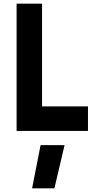

<svg xmlns="http://www.w3.org/2000/svg" viewBox="-20 -710 527 1041"><path d="M457 0H70V-690H208V-133H457ZM154 311 200 77H330L275 311Z"/></svg>

Font: TitilliumText22L Xb
Style: Bold
Weight: 400
Designer: Campivisivi
Foundry: Campivisivi
Version: 1.000